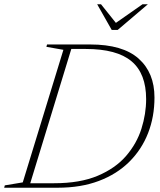

<svg xmlns="http://www.w3.org/2000/svg" viewBox="-46 -878 750 898"><path d="M250.5 -645 171 -659 174 -670H376Q528 -670 602.2 -604Q676.5 -538 676.5 -422Q676.5 -332 646.5 -255.2Q616.5 -178.5 558.5 -121Q500.5 -63.5 416.5 -31.8Q332.5 0 224 0H-26.5L-23.5 -11L60.5 -25ZM207 -21Q328.5 -21 411.2 -56Q494 -91 543.8 -148.8Q593.5 -206.5 615.5 -276Q637.5 -345.5 637.5 -414.5Q637.5 -534 569 -591.5Q500.5 -649 355 -649H287.5L95.5 -21ZM645.5 -858 504.5 -738H476.5L408.5 -858H426.5L496 -771L620.5 -858Z"/></svg>

Font: Newsreader Text ExtraLight
Style: Italic
Weight: 275
Italic angle: -17°
Designer: Hugues Gentile
Foundry: Production Type
Version: Version 1.001